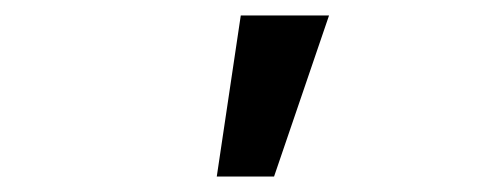

<svg xmlns="http://www.w3.org/2000/svg" viewBox="-20 -848 640 248"><path d="M405 -828H291L260 -620H334Z"/></svg>

Font: CommitMono
Style: 500Regular
Weight: 500
Monospace: yes
Designer: Eigil Nikolajsen
Foundry: Eigil Nikolajsen
Version: Version 1.143